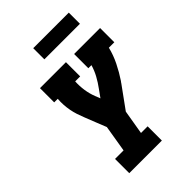

<svg xmlns="http://www.w3.org/2000/svg" viewBox="-269 -1038 1145 1145"><g transform="rotate(-45 303.5 -466.0)"><path d="M118 0V-120H190L218 -289L194 -349L164 -425Q155 -447 147.5 -470Q140 -493 135.5 -517Q131 -541 129.5 -565.5Q128 -590 130 -615H100V-735H319V-615H277Q275 -577 280.5 -540Q286 -503 299 -470L312 -437L345 -483Q368 -514 386 -547Q404 -580 414 -615H388V-735H607V-615H561Q549 -565 525 -516.5Q501 -468 471 -423L470 -422Q468 -420 466.5 -417.5Q465 -415 463 -412L363 -274L337 -120H393V0ZM240 -838V-932H540V-838Z"/></g></svg>

Font: Iosevka Curly Slab HvEx
Style: Italic
Weight: 900
Width: 7
Italic angle: -9°
Monospace: yes
Designer: Belleve Invis
Foundry: Belleve Invis
Version: Version 11.1.0; ttfautohint (v1.8.3)